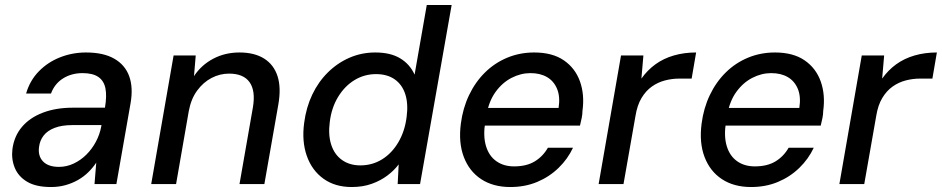

<svg xmlns="http://www.w3.org/2000/svg" viewBox="-20 -740 3787 772"><path d="M185 12Q125 12 89.5 -9Q54 -30 39.5 -65Q25 -100 30 -141Q37 -193 68.5 -230Q100 -267 152.5 -287Q205 -307 273 -307H402Q410 -354 404 -384.5Q398 -415 375.5 -430.5Q353 -446 312 -446Q268 -446 234 -425Q200 -404 185 -364H85Q100 -416 136 -453Q172 -490 221.5 -509.5Q271 -529 326 -529Q396 -529 439.5 -504Q483 -479 499.5 -433.5Q516 -388 505 -325L448 0H360L367 -86Q353 -65 334.5 -47Q316 -29 293 -16Q270 -3 243 4.5Q216 12 185 12ZM217 -69Q248 -69 276.5 -82.5Q305 -96 327.5 -118.5Q350 -141 365.5 -170Q381 -199 387 -231L388 -237H270Q229 -237 200 -226Q171 -215 155.5 -195Q140 -175 137 -149Q132 -113 153 -91Q174 -69 217 -69Z M588 0 678 -517H767L760 -434Q790 -479 837.5 -504Q885 -529 943 -529Q1003 -529 1042 -504.5Q1081 -480 1096 -433.5Q1111 -387 1099 -319L1043 0H943L997 -309Q1008 -375 983.5 -409.5Q959 -444 901 -444Q864 -444 830.5 -426.5Q797 -409 772.5 -375.5Q748 -342 739 -293L688 0Z M1394 12Q1327 12 1280.5 -21.5Q1234 -55 1213.5 -113.5Q1193 -172 1203 -246Q1211 -308 1235.5 -359.5Q1260 -411 1298.5 -449Q1337 -487 1385.5 -508Q1434 -529 1489 -529Q1550 -529 1589 -505.5Q1628 -482 1647 -440L1696 -720H1796L1669 0H1579L1583 -79Q1565 -55 1538 -34.5Q1511 -14 1475 -1Q1439 12 1394 12ZM1429 -75Q1477 -75 1516.5 -99.5Q1556 -124 1582 -168.5Q1608 -213 1615 -270Q1622 -323 1609.5 -361.5Q1597 -400 1567 -421Q1537 -442 1492 -442Q1445 -442 1405.5 -418Q1366 -394 1339.5 -350.5Q1313 -307 1306 -250Q1299 -197 1312 -157.5Q1325 -118 1355.5 -96.5Q1386 -75 1429 -75Z M2032 12Q1963 12 1915 -19.5Q1867 -51 1845 -108.5Q1823 -166 1833 -243Q1841 -305 1866 -357.5Q1891 -410 1930 -448.5Q1969 -487 2019.5 -508Q2070 -529 2128 -529Q2201 -529 2247 -497.5Q2293 -466 2312 -412.5Q2331 -359 2322 -294Q2322 -281 2319 -266Q2316 -251 2312 -235H1904L1917 -306H2226Q2233 -351 2220 -382.5Q2207 -414 2179.5 -430Q2152 -446 2113 -446Q2074 -446 2037 -427Q2000 -408 1973 -371Q1946 -334 1936 -278L1931 -249Q1922 -193 1934 -153Q1946 -113 1975.5 -92Q2005 -71 2047 -71Q2097 -71 2130 -91Q2163 -111 2183 -146H2284Q2263 -101 2226 -65Q2189 -29 2140 -8.5Q2091 12 2032 12Z M2387 0 2477 -517H2567L2559 -424Q2583 -458 2615.5 -481.5Q2648 -505 2689.5 -517Q2731 -529 2779 -529L2761 -424H2712Q2682 -424 2653.5 -416.5Q2625 -409 2601 -392Q2577 -375 2559.5 -346Q2542 -317 2535 -273L2487 0Z M3000 12Q2931 12 2883 -19.5Q2835 -51 2813 -108.5Q2791 -166 2801 -243Q2809 -305 2834 -357.5Q2859 -410 2898 -448.5Q2937 -487 2987.5 -508Q3038 -529 3096 -529Q3169 -529 3215 -497.5Q3261 -466 3280 -412.5Q3299 -359 3290 -294Q3290 -281 3287 -266Q3284 -251 3280 -235H2872L2885 -306H3194Q3201 -351 3188 -382.5Q3175 -414 3147.5 -430Q3120 -446 3081 -446Q3042 -446 3005 -427Q2968 -408 2941 -371Q2914 -334 2904 -278L2899 -249Q2890 -193 2902 -153Q2914 -113 2943.5 -92Q2973 -71 3015 -71Q3065 -71 3098 -91Q3131 -111 3151 -146H3252Q3231 -101 3194 -65Q3157 -29 3108 -8.5Q3059 12 3000 12Z M3355 0 3445 -517H3535L3527 -424Q3551 -458 3583.5 -481.5Q3616 -505 3657.5 -517Q3699 -529 3747 -529L3729 -424H3680Q3650 -424 3621.5 -416.5Q3593 -409 3569 -392Q3545 -375 3527.5 -346Q3510 -317 3503 -273L3455 0Z"/></svg>

Font: DM Sans 11pt Medium
Style: Italic
Weight: 500
Italic angle: -10°
Version: Version 4.004;gftools[0.9.30]